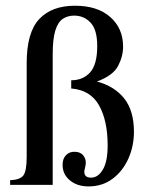

<svg xmlns="http://www.w3.org/2000/svg" viewBox="-20 -649 519 674"><path d="M450.2 -186.5Q450.2 -136.2 430.7 -92.3Q411.1 -48.3 375.2 -21.5Q339.4 5.4 290.5 5.4Q251 5.4 225.3 -15.9Q199.7 -37.1 199.7 -70.3Q199.7 -91.8 211.4 -104Q223.1 -116.2 240.7 -116.2Q261.2 -116.2 271.2 -104.7Q281.2 -93.3 281.2 -77.6Q281.2 -71.3 278.6 -60.5Q275.9 -49.8 275.9 -45.9Q275.9 -25.4 299.8 -25.4Q324.2 -25.4 341.1 -53.7Q357.9 -82 357.9 -138.2Q357.9 -225.6 327.6 -279.3Q297.4 -333 230 -338.4V-367.2Q271.5 -367.2 296.4 -395Q321.3 -422.9 321.3 -487.3Q321.3 -544.4 298.1 -569.3Q274.9 -594.2 240.2 -594.2Q217.8 -594.2 200.7 -583Q183.6 -571.8 174.3 -542.2Q165 -512.7 165 -457.5V0H15.6V-16.6Q50.3 -17.6 62 -33.2Q73.7 -48.8 73.7 -99.1V-427.7Q73.7 -535.2 117.7 -582Q161.6 -628.9 243.2 -628.9Q322.3 -628.9 367.2 -589.1Q412.1 -549.3 412.1 -485.4Q412.1 -451.2 394.5 -417.5Q377 -383.8 320.3 -362.8Q382.3 -346.2 416.3 -303Q450.2 -259.8 450.2 -186.5Z"/></svg>

Font: Scheherazade New Medium
Style: Regular
Weight: 500
Designer: SIL International
Foundry: SIL International
Version: Version 4.000